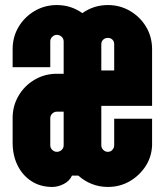

<svg xmlns="http://www.w3.org/2000/svg" viewBox="-20 -730 652 760"><path d="M187 10Q139 10 103.5 -13.5Q68 -37 49 -76.5Q30 -116 30 -165V-263Q30 -311 53.5 -351Q77 -391 117 -414.5Q157 -438 205 -438H232V-566Q232 -577 224 -584.5Q216 -592 205 -592Q195 -592 187 -584.5Q179 -577 179 -566V-464H30V-535Q30 -584 53.5 -623.5Q77 -663 117 -686.5Q157 -710 205 -710Q261 -710 306 -678Q351 -710 407 -710Q455 -710 495 -686.5Q535 -663 558.5 -623.5Q582 -584 582 -535V-311H381V-155Q381 -145 388.5 -137Q396 -129 407 -129Q418 -129 425 -137Q432 -145 432 -155V-260H582V-154Q580 -108 555.5 -71Q531 -34 492.5 -12Q454 10 407 10Q373 10 343 -2Q313 -14 290 -35H265Q255 -13 232 -1.5Q209 10 187 10ZM381 -451H432V-555Q432 -566 425 -573Q418 -580 407 -580Q396 -580 388.5 -573Q381 -566 381 -555ZM205 -129Q216 -129 224 -136.5Q232 -144 232 -155V-288H205Q195 -288 187 -280.5Q179 -273 179 -262V-155Q179 -144 187 -136.5Q195 -129 205 -129Z"/></svg>

Font: Vina Sans
Style: Regular
Weight: 400
Designer: Andree Nguyen
Foundry: Nguyen Type Foundry
Version: Version 1.002; ttfautohint (v1.8.4.7-5d5b);gftools[0.9.28]